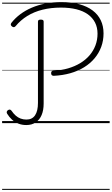

<svg xmlns="http://www.w3.org/2000/svg" viewBox="-20 -1168 1060 1821"><path d="M490 -449Q478 -449 471.5 -455Q465 -461 465 -474Q465 -486 470.5 -492Q476 -498 487 -498Q562 -501 625.5 -519.5Q689 -538 740.5 -569Q792 -600 829 -643Q866 -686 885.5 -738Q905 -790 905 -849Q905 -908 881.5 -954Q858 -1000 813.5 -1032Q769 -1064 704.5 -1080Q640 -1096 558 -1096Q464 -1096 383.5 -1076Q303 -1056 239 -1016.5Q175 -977 128 -920Q121 -912 113 -910.5Q105 -909 95 -916Q84 -924 82.5 -932.5Q81 -941 88 -951Q124 -997 173 -1033.5Q222 -1070 282 -1095.5Q342 -1121 412 -1134.5Q482 -1148 562 -1148Q658 -1148 732 -1128Q806 -1108 857.5 -1069.5Q909 -1031 935.5 -976Q962 -921 962 -851Q962 -783 940 -723.5Q918 -664 877 -615Q836 -566 777.5 -530Q719 -494 646.5 -473.5Q574 -453 490 -449ZM229 18Q189 18 154.5 4.5Q120 -9 93.5 -33.5Q67 -58 48 -89Q42 -99 44 -107.5Q46 -116 55 -123Q66 -130 74 -128.5Q82 -127 89 -118Q108 -90 129 -71.5Q150 -53 175.5 -43.5Q201 -34 231 -34Q285 -34 312.5 -74.5Q340 -115 340 -192V-962Q340 -973 346.5 -977.5Q353 -982 367 -982Q381 -982 387.5 -977.5Q394 -973 394 -963V-186Q394 -123 375 -77.5Q356 -32 319 -7Q282 18 229 18ZM0 623H1020V633H0ZM0 -20H1020V0H0ZM0 -505H1020V-500H0ZM0 -1143H1020V-1133H0Z"/></svg>

Font: Playwrite CL Guides
Style: Regular
Weight: 400
Designer: Veronika Burian, José Scaglione
Foundry: TypeTogether
Version: Version 1.003